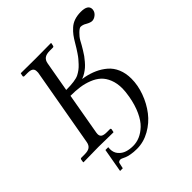

<svg xmlns="http://www.w3.org/2000/svg" viewBox="-223 -807 1157 1157"><g transform="rotate(-45 355.0 -229.0)"><path d="M580.1 -150.9Q580.1 -95.2 559.1 -37.6Q538.1 20 502.4 66.4Q466.8 112.8 414.3 142.3Q361.8 171.9 304.2 171.9Q276.4 171.9 254.2 167.7Q231.9 163.6 221.4 158.9Q210.9 154.3 202.1 150.1Q193.4 146 189 146Q175.8 146 169.9 154.8Q168.5 157.2 161.1 193.8H138.2L165 42H189Q188 46.9 188 58.1Q188 87.4 205.3 107.4Q222.7 127.4 247.1 135.3Q271.5 143.1 300.8 143.1Q330.6 143.1 358.6 131.1Q386.7 119.1 413.6 93.8Q440.4 68.4 461.4 22.9Q482.4 -22.5 493.2 -83Q500 -123 500 -147.9Q500 -192.4 486.3 -226.3Q472.7 -260.3 450 -281Q427.2 -301.8 393.8 -314.9Q360.4 -328.1 325 -333Q289.6 -337.9 247.1 -337.9L200.2 -70.8Q199.2 -66.9 199.2 -59.1Q199.2 -42.5 210.4 -35.2Q221.7 -27.8 247.1 -27.8H272.9Q276.4 -27.8 278.3 -25.6Q280.3 -23.4 279.8 -20L275.9 -1L273.9 1Q188 -1 147.9 -1L20 1L18.1 -1L21 -20Q22.5 -27.8 29.8 -27.8H57.1Q86.9 -27.8 101.1 -38.3Q115.2 -48.8 119.1 -70.8L208 -574.2V-585.9Q208 -602.5 197 -610.4Q186 -618.2 161.1 -618.2H133.8Q130.9 -618.2 128.7 -620.4Q126.5 -622.6 127 -626L130.9 -645L132.8 -646Q219.7 -645 258.8 -645L388.2 -646L390.1 -645L386.2 -626Q384.8 -618.2 377 -618.2H351.1Q321.3 -618.2 306.6 -607.2Q292 -596.2 288.1 -574.2L253.9 -380.9Q331.1 -380.9 361.8 -396Q377 -403.8 390.4 -413.8Q403.8 -423.8 416.5 -437.7Q429.2 -451.7 437.5 -461.2Q445.8 -470.7 458.3 -489.5Q470.7 -508.3 474.9 -514.9Q479 -521.5 491.2 -542Q506.3 -567.9 518.8 -584.5Q531.2 -601.1 550 -618.2Q568.8 -635.3 593.5 -643.6Q618.2 -651.9 648.9 -651.9Q710 -651.9 710 -613.8Q710 -608.9 709 -606Q706.1 -588.9 690.4 -576.4Q674.8 -564 658.2 -564Q644.5 -564 621.1 -577.1Q602.1 -588.9 584 -588.9Q574.7 -588.9 555.7 -570.8Q536.6 -552.7 524.9 -532.2Q516.1 -515.6 510.5 -505.9Q504.9 -496.1 494.1 -478.3Q483.4 -460.4 474.9 -448.7Q466.3 -437 453.1 -421.4Q439.9 -405.8 427.7 -395.3Q415.5 -384.8 399.9 -375Q384.3 -365.2 368.2 -359.9Q377.9 -357.9 383.8 -356.9H386.2Q427.2 -348.6 460.2 -333.7Q493.2 -318.8 521 -295.2Q548.8 -271.5 564.5 -234.6Q580.1 -197.8 580.1 -150.9Z"/></g></svg>

Font: Common Serif News
Style: Italic
Weight: 450
Italic angle: -12°
Designer: Philipp H. Poll, Khaled Hosny
Foundry: Stefan Peev, Context Ltd.
Version: Version 1.026